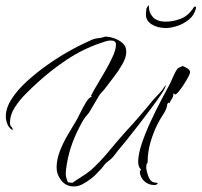

<svg xmlns="http://www.w3.org/2000/svg" viewBox="-20 -657 727 692"><path d="M246 15Q218 15 201 -6.5Q184 -28 184 -53Q184 -82 196 -113Q208 -144 225.5 -173Q243 -202 257 -226Q262 -235 271 -253.5Q280 -272 290.5 -289Q301 -306 310 -308V-309Q310 -310 309 -311Q308 -312 308 -313Q308 -313 308 -313.5Q308 -314 309 -314Q317 -330 331.5 -354Q346 -378 361.5 -405Q377 -432 387.5 -456Q398 -480 398 -496Q398 -511 380 -511Q370 -511 361 -508Q352 -505 343 -502Q280 -481 222.5 -443Q165 -405 116 -360Q97 -343 73.5 -319.5Q50 -296 33 -269.5Q16 -243 16 -215Q16 -204 20.5 -200.5Q25 -197 26 -189H25V-188Q12 -196 6.5 -210Q1 -224 1 -237Q1 -268 22 -300.5Q43 -333 77 -364Q111 -395 150 -422.5Q189 -450 226 -471Q263 -492 288 -503Q299 -508 309.5 -513Q320 -518 331 -519L345 -521Q347 -521 352.5 -523Q358 -525 359 -525Q374 -525 391.5 -519Q409 -513 422 -501.5Q435 -490 435 -472V-469Q435 -450 421 -425.5Q407 -401 389.5 -378.5Q372 -356 360 -340Q355 -333 348.5 -326.5Q342 -320 337 -312L305 -258Q301 -250 294 -242.5Q287 -235 282 -227Q278 -221 274 -213.5Q270 -206 266 -198Q247 -162 235 -124.5Q223 -87 218 -46Q218 -42 217.5 -39Q217 -36 217 -33Q217 -23 219 -16Q221 -9 225 0L241 2Q258 -10 275 -20.5Q292 -31 308 -44Q341 -74 369.5 -108.5Q398 -143 428 -177Q455 -206 481 -236Q507 -266 532 -297Q543 -309 554.5 -321Q566 -333 574 -346L577 -351V-348Q577 -341 562 -318.5Q547 -296 524.5 -266Q502 -236 478.5 -205.5Q455 -175 436 -151.5Q417 -128 410 -120Q403 -112 395.5 -101.5Q388 -91 380 -84L365 -72Q360 -68 355.5 -62Q351 -56 347 -51Q337 -41 328 -31Q319 -21 308 -13Q295 -3 279 6Q263 15 246 15ZM537 10Q515 10 499.5 -4.5Q484 -19 484 -41L488 -44V-47H487Q482 -52 480 -59.5Q478 -67 478 -74Q478 -100 490.5 -138Q503 -176 522.5 -218Q542 -260 561.5 -297Q581 -334 594 -358Q597 -364 602 -376Q607 -388 613 -399Q619 -410 623 -412Q627 -414 631 -416Q635 -418 639 -419Q646 -416 655.5 -410.5Q665 -405 665 -396Q665 -392 658.5 -379.5Q652 -367 642.5 -352.5Q633 -338 624.5 -327.5Q616 -317 612 -317L611 -315Q609 -320 605 -320Q605 -308 598.5 -299.5Q592 -291 592 -285Q590 -287 587 -287Q586 -287 586 -285L583 -283Q582 -266 570 -247.5Q558 -229 550 -214Q533 -181 522.5 -145Q512 -109 512 -71Q509 -68 508 -63.5Q507 -59 507 -55Q507 -45 512.5 -27.5Q518 -10 526 -4Q531 0 536 0.5Q541 1 546 2L547 3H549Q545 10 537 10ZM578 -556Q548 -556 527 -569Q506 -582 506 -604Q506 -609 506.5 -615Q507 -621 508 -627Q509 -629 513 -635Q517 -641 517 -630Q517 -611 531.5 -595Q546 -579 578 -579Q604 -579 631.5 -589.5Q659 -600 678 -630Q680 -634 684 -633Q688 -632 686 -626Q680 -602 661 -586.5Q642 -571 619 -563.5Q596 -556 578 -556Z"/></svg>

Font: Qwitcher Grypen
Style: Regular
Weight: 400
Designer: Robert E. Leuschke
Foundry: Robert E. Leuschke
Version: Version 1.100; ttfautohint (v1.8.3)